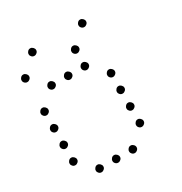

<svg xmlns="http://www.w3.org/2000/svg" viewBox="-173 -900 947 1000"><g transform="rotate(-30 300.0 -400.5)"><path d="M149 -773Q141 -773 134.5 -766Q128 -759 128 -751V-749Q128 -741 134.5 -734.5Q141 -728 149 -728H151Q159 -728 166 -734.5Q173 -741 173 -749V-751Q173 -759 166 -766Q159 -773 151 -773ZM449 -773Q441 -773 434.5 -766Q428 -759 428 -751V-749Q428 -741 434.5 -734.5Q441 -728 449 -728H451Q459 -728 466 -734.5Q473 -741 473 -749V-751Q473 -759 466 -766Q459 -773 451 -773ZM49 -673Q41 -673 34.5 -666Q28 -659 28 -651V-649Q28 -641 34.5 -634.5Q41 -628 49 -628H51Q59 -628 66 -634.5Q73 -641 73 -649V-651Q73 -659 66 -666Q59 -673 51 -673ZM349 -673Q341 -673 334.5 -666Q328 -659 328 -651V-649Q328 -641 334.5 -634.5Q341 -628 349 -628H351Q359 -628 366 -634.5Q373 -641 373 -649V-651Q373 -659 366 -666Q359 -673 351 -673ZM149 -573Q141 -573 134.5 -566Q128 -559 128 -551V-549Q128 -541 134.5 -534.5Q141 -528 149 -528H151Q159 -528 166 -534.5Q173 -541 173 -549V-551Q173 -559 166 -566Q159 -573 151 -573ZM249 -573Q241 -573 234.5 -566Q228 -559 228 -551V-549Q228 -541 234.5 -534.5Q241 -528 249 -528H251Q259 -528 266 -534.5Q273 -541 273 -549V-551Q273 -559 266 -566Q259 -573 251 -573ZM349 -573Q341 -573 334.5 -566Q328 -559 328 -551V-549Q328 -541 334.5 -534.5Q341 -528 349 -528H351Q359 -528 366 -534.5Q373 -541 373 -549V-551Q373 -559 366 -566Q359 -573 351 -573ZM49 -473Q41 -473 34.5 -466Q28 -459 28 -451V-449Q28 -441 34.5 -434.5Q41 -428 49 -428H51Q59 -428 66 -434.5Q73 -441 73 -449V-451Q73 -459 66 -466Q59 -473 51 -473ZM449 -473Q441 -473 434.5 -466Q428 -459 428 -451V-449Q428 -441 434.5 -434.5Q441 -428 449 -428H451Q459 -428 466 -434.5Q473 -441 473 -449V-451Q473 -459 466 -466Q459 -473 451 -473ZM49 -373Q41 -373 34.5 -366Q28 -359 28 -351V-349Q28 -341 34.5 -334.5Q41 -328 49 -328H51Q59 -328 66 -334.5Q73 -341 73 -349V-351Q73 -359 66 -366Q59 -373 51 -373ZM449 -373Q441 -373 434.5 -366Q428 -359 428 -351V-349Q428 -341 434.5 -334.5Q441 -328 449 -328H451Q459 -328 466 -334.5Q473 -341 473 -349V-351Q473 -359 466 -366Q459 -373 451 -373ZM49 -273Q41 -273 34.5 -266Q28 -259 28 -251V-249Q28 -241 34.5 -234.5Q41 -228 49 -228H51Q59 -228 66 -234.5Q73 -241 73 -249V-251Q73 -259 66 -266Q59 -273 51 -273ZM449 -273Q441 -273 434.5 -266Q428 -259 428 -251V-249Q428 -241 434.5 -234.5Q441 -228 449 -228H451Q459 -228 466 -234.5Q473 -241 473 -249V-251Q473 -259 466 -266Q459 -273 451 -273ZM49 -173Q41 -173 34.5 -166Q28 -159 28 -151V-149Q28 -141 34.5 -134.5Q41 -128 49 -128H51Q59 -128 66 -134.5Q73 -141 73 -149V-151Q73 -159 66 -166Q59 -173 51 -173ZM449 -173Q441 -173 434.5 -166Q428 -159 428 -151V-149Q428 -141 434.5 -134.5Q441 -128 449 -128H451Q459 -128 466 -134.5Q473 -141 473 -149V-151Q473 -159 466 -166Q459 -173 451 -173ZM149 -73Q141 -73 134.5 -66Q128 -59 128 -51V-49Q128 -41 134.5 -34.5Q141 -28 149 -28H151Q159 -28 166 -34.5Q173 -41 173 -49V-51Q173 -59 166 -66Q159 -73 151 -73ZM249 -73Q241 -73 234.5 -66Q228 -59 228 -51V-49Q228 -41 234.5 -34.5Q241 -28 249 -28H251Q259 -28 266 -34.5Q273 -41 273 -49V-51Q273 -59 266 -66Q259 -73 251 -73ZM349 -73Q341 -73 334.5 -66Q328 -59 328 -51V-49Q328 -41 334.5 -34.5Q341 -28 349 -28H351Q359 -28 366 -34.5Q373 -41 373 -49V-51Q373 -59 366 -66Q359 -73 351 -73Z"/></g></svg>

Font: Doto Rounded Light
Style: Regular
Weight: 300
Monospace: yes
Version: Version 1.000